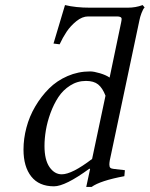

<svg xmlns="http://www.w3.org/2000/svg" viewBox="-20 -718 585 750"><path d="M339.8 -97.2 392.1 -344.2Q380.4 -374.5 363.3 -388.2Q346.2 -401.9 315.9 -401.9Q282.2 -401.9 254.2 -384Q226.1 -366.2 208 -338.6Q189.9 -311 177.2 -276.4Q164.6 -241.7 159.2 -209.2Q153.8 -176.8 153.8 -147.9Q153.8 -93.8 173.3 -65.4Q192.9 -37.1 221.2 -37.1Q261.2 -37.1 339.8 -97.2ZM408.2 -415 453.1 -629.9Q455.1 -639.6 455.1 -644Q455.1 -653.8 437 -653.8H324.2Q301.3 -653.8 278.3 -635.3Q255.4 -616.7 240.2 -594Q225.1 -571.3 212.9 -544.9L189 -547.9L233.9 -698.2Q275.9 -688 331.1 -688H479Q510.3 -688 537.1 -698.2L544.9 -689Q538.6 -682.6 532.7 -666.7Q526.9 -650.9 524.9 -640.1L414.1 -116.2Q407.2 -88.4 407.2 -75.2Q407.2 -65.9 411.1 -62.5Q415 -59.1 424.8 -58.1L467.8 -53.2L465.8 -29.8Q371.6 -12.2 337.9 12.2H316.9L332 -58.1L329.1 -59.1Q234.9 9.8 190.9 9.8Q132.3 9.8 102.1 -28.6Q71.8 -66.9 71.8 -133.8Q71.8 -176.3 83.3 -219.7Q94.7 -263.2 117.7 -302.2Q140.6 -341.3 171.4 -372.1Q202.1 -402.8 243.9 -420.9Q285.6 -439 332 -439Q346.7 -439 370.4 -431.9Q394 -424.8 408.2 -415Z"/></svg>

Font: Common Serif SemiBold
Style: Italic
Weight: 600
Italic angle: -12°
Designer: Philipp H. Poll, Khaled Hosny
Foundry: Stefan Peev, Context Ltd.
Version: Version 1.026